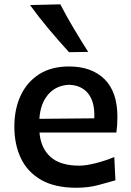

<svg xmlns="http://www.w3.org/2000/svg" viewBox="-20 -862 610 895"><path d="M335.9 13.2Q235.8 13.2 171.9 -23.4Q107.9 -60.1 77.4 -124.3Q46.9 -188.5 46.9 -271.5Q46.9 -353.5 76.4 -416.7Q106 -480 162.8 -516.1Q219.7 -552.2 301.3 -552.2Q407.2 -552.2 467.3 -492.9Q527.3 -433.6 527.3 -317.4Q527.3 -295.9 526.1 -278.6Q524.9 -261.2 522.5 -244.1H164.1Q169.9 -171.9 215.1 -130.9Q260.3 -89.8 350.1 -89.8Q380.9 -89.8 426 -101.3Q471.2 -112.8 512.7 -129.9L518.1 -21.5Q485.4 -12.2 439 0.5Q392.6 13.2 335.9 13.2ZM419.4 -310.5Q422.9 -384.8 392.1 -424.6Q361.3 -464.4 302.7 -466.8Q241.7 -464.4 204.8 -421.9Q168 -379.4 163.6 -308.1ZM301.8 -618.7Q252.9 -672.4 206.8 -727.3Q160.6 -782.2 120.1 -838.4L261.2 -841.8Q290 -786.1 322.8 -731Q355.5 -675.8 391.1 -620.1Z"/></svg>

Font: Pinar DS1 SemiBold
Style: Regular
Weight: 600
Designer: Amin Abedi
Version: Version 3.000